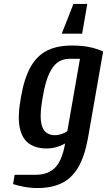

<svg xmlns="http://www.w3.org/2000/svg" viewBox="-20 -740 541 970"><path d="M169 210Q134 210 100.5 203.5Q67 197 46 190L54 143H161Q221 143 257 108.5Q293 74 309 -15Q290 -4 266 3Q242 10 215 10Q161 10 126 -15Q91 -40 79.5 -96.5Q68 -153 86 -250Q103 -347 135.5 -403.5Q168 -460 219 -485Q270 -510 342 -510Q393 -510 430 -502.5Q467 -495 501 -480L424 -40Q407 52 374.5 106.5Q342 161 291.5 185.5Q241 210 169 210ZM256 -57Q275 -57 292.5 -63.5Q310 -70 320 -77L384 -443H331Q300 -443 274.5 -427Q249 -411 229 -369Q209 -327 196 -250Q182 -173 186.5 -131.5Q191 -90 210 -73.5Q229 -57 256 -57ZM292 -570 351 -720H421L395 -570Z"/></svg>

Font: Cuprum SemiBold
Style: Italic
Weight: 600
Italic angle: -10°
Version: Version 3.000